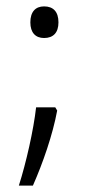

<svg xmlns="http://www.w3.org/2000/svg" viewBox="-20 -547 282 601"><path d="M75 -477C75 -445 91 -428 118 -428C147 -428 163 -445 163 -477C163 -510 147 -527 118 -527C91 -527 75 -510 75 -477ZM153 -211H93C85 -140 62 -38 39 34H83C114 -36 145 -125 159 -201Z"/></svg>

Font: Noto Sans Telugu UI Light
Style: Regular
Weight: 300
Designer: Jelle Bosma - Monotype Design Team
Foundry: Monotype Imaging Inc.
Version: Version 2.005